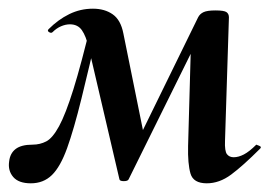

<svg xmlns="http://www.w3.org/2000/svg" viewBox="-29 -413 635 442"><path d="M447 9Q416 9 409.5 -13.5Q403 -36 404 -77L411 -327L448 -366L267 0Q265 4 256 4Q247 4 246 0L175 -304Q169 -330 159.5 -343.5Q150 -357 132 -357Q122 -357 111.5 -352.5Q101 -348 92 -339Q89 -336 84 -339Q79 -342 83 -346Q105 -368 130.5 -380.5Q156 -393 185 -393Q212 -393 230.5 -380Q249 -367 255 -336L304 -94L264 -40L427 -373Q431 -381 439.5 -385Q448 -389 467 -389Q487 -389 492.5 -385Q498 -381 498 -373L489 -89Q488 -65 493.5 -58Q499 -51 509 -51Q520 -51 532.5 -57.5Q545 -64 561 -80Q561 -80 567.5 -77.5Q574 -75 570 -71Q530 -31 503 -11Q476 9 447 9ZM42 9Q14 9 1.5 -5.5Q-11 -20 -8 -41Q-6 -60 7 -70Q20 -80 46 -80Q63 -80 77.5 -87.5Q92 -95 107 -122.5Q122 -150 140 -207.5Q158 -265 182 -365L200 -361Q176 -257 158.5 -186Q141 -115 125.5 -72Q110 -29 90.5 -10Q71 9 42 9Z"/></svg>

Font: Cormorant Garamond Light
Style: Italic
Weight: 300
Italic angle: -10°
Designer: Christian Thalmann (Catharsis Fonts)
Foundry: Catharsis Fonts
Version: Version 4.001